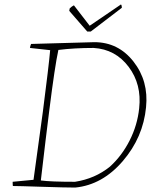

<svg xmlns="http://www.w3.org/2000/svg" viewBox="-20 -838 713 865"><path d="M373 -696 292 -789 294 -800Q304 -810 313 -814L384 -722L525 -818Q529 -814 529 -803L389 -696ZM319 7Q275 7 169 3.5Q63 0 38 0Q37 -6 37 -19L131 -28Q138 -80 152.5 -184.5Q167 -289 173 -334Q200 -543 206 -612L115 -622Q116 -631 120 -640Q176 -641 279.5 -644.5Q383 -648 405 -648Q513 -648 581.5 -560.5Q650 -473 638 -355Q625 -219 533 -112Q441 -5 319 7ZM318 -19Q408 -33 475 -87Q529 -136 564 -205Q599 -274 607 -350Q619 -458 559.5 -537Q500 -616 402 -622Q315 -622 243 -613Q227 -540 202 -340Q188 -231 164 -25Q207 -19 318 -19Z"/></svg>

Font: Albura ExtraLight
Style: Italic
Weight: 156
Italic angle: -7°
Designer: Mercedes Jáuregui
Foundry: Omnibus-Type Team
Version: Version 1.000